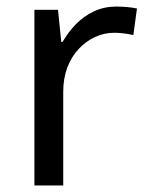

<svg xmlns="http://www.w3.org/2000/svg" viewBox="-20 -566 453 586"><path d="M335 -546Q350 -546 367.5 -544.5Q385 -543 398 -540L387 -459Q374 -462 358.5 -464Q343 -466 329 -466Q298 -466 270 -453Q242 -440 220 -416.5Q198 -393 185.5 -360Q173 -327 173 -286V0H85V-536H157L167 -438H171Q188 -468 212 -492.5Q236 -517 267 -531.5Q298 -546 335 -546Z"/></svg>

Font: Noto Sans Devanagari
Style: Regular
Weight: 400
Designer: Jelle Bosma - Monotype Design Team
Foundry: Monotype Imaging Inc.
Version: Version 2.003